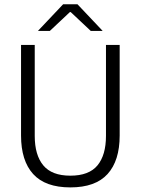

<svg xmlns="http://www.w3.org/2000/svg" viewBox="-20 -844 642 876"><path d="M301 11Q186.5 11 131.2 -50Q76 -111 76 -225.5V-639H138.5V-224Q138.5 -136.5 177.5 -89.5Q216.5 -42.5 301 -42.5Q386 -42.5 424.8 -89.5Q463.5 -136.5 463.5 -224V-639H526V-225.5Q526 -111 470.8 -50Q415.5 11 301 11ZM268 -824.5H333.5L447.5 -704V-703H394L302.5 -789H299L207.5 -703H154V-704Z"/></svg>

Font: Anek Tamil Medium Light
Style: Regular
Weight: 300
Version: Version 1.003